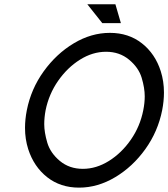

<svg xmlns="http://www.w3.org/2000/svg" viewBox="-20 -859 778 888"><path d="M470.7 -619.6Q408.2 -619.6 349.9 -583Q291.5 -546.4 248.8 -485.1Q206.1 -423.8 190.9 -349.1Q184.6 -315.4 184.6 -284.7Q184.6 -247.1 198.7 -199.2Q212.9 -151.4 256.8 -114.7Q300.8 -78.1 363.3 -78.1Q425.3 -78.1 483.9 -114.7Q542.5 -151.4 585.2 -212.9Q627.9 -274.4 642.6 -349.1Q649.4 -382.8 649.4 -413.6Q649.4 -451.7 635.3 -499Q621.1 -546.4 576.9 -583Q532.7 -619.6 470.7 -619.6ZM345.7 8.8Q259.3 8.8 198 -39.6Q136.7 -87.9 110.4 -169.4Q95.7 -215.8 95.7 -267.6Q95.7 -306.6 104 -349.1Q123.5 -447.8 182.1 -529.1Q240.7 -610.4 321.3 -658.7Q401.9 -707 488.3 -707Q574.7 -707 636.2 -658.7Q697.8 -610.4 723.6 -529.3Q738.3 -482.9 738.3 -430.7Q738.3 -391.6 730 -349.1Q710.4 -250.5 652.1 -169.2Q593.8 -87.9 512.9 -39.6Q432.1 8.8 345.7 8.8ZM539.1 -752H453.1L383.8 -839.4H513.7Z"/></svg>

Font: Qaz
Style: Italic
Weight: 400
Italic angle: -11.25°
Designer: GGBotNet
Foundry: f0n7
Version: 0.70